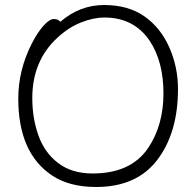

<svg xmlns="http://www.w3.org/2000/svg" viewBox="-20 -731 781 767"><path d="M221 -644Q299 -711 395.5 -711Q492 -711 556.5 -666Q621 -621 656 -542.5Q691 -464 691 -375Q691 -201 608.5 -92.5Q526 16 364 16Q257 16 188 -30Q53 -120 53 -337Q53 -451 107 -557Q130 -602 154 -628.5Q178 -655 195 -655Q212 -655 221 -644ZM350 -38Q503 -38 572 -140Q633 -231 633 -358Q633 -485 578 -568Q515 -661 397 -661Q353 -661 303 -641Q253 -621 209 -580Q109 -488 109 -339Q109 -259 133.5 -190Q158 -121 212.5 -79.5Q267 -38 350 -38Z"/></svg>

Font: LXGW WenKai Light
Style: Regular
Weight: 300
Designer: LXGW / Fontworks Inc.
Foundry: LXGW / Fontworks Inc.
Version: Version 1.501; October 10, 2024